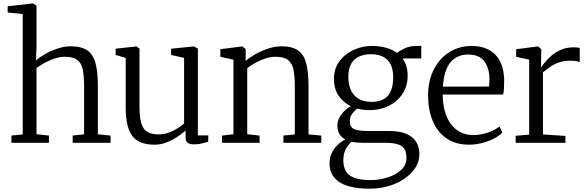

<svg xmlns="http://www.w3.org/2000/svg" viewBox="-20 -839 3451 1128"><path d="M113.5 -49.5V-756.5L25 -765.5V-802L172.5 -819H174.5L194.5 -806V-567L191.5 -484Q210 -501.5 243.8 -520.8Q277.5 -540 317.5 -553.5Q357.5 -567 395 -567Q458.5 -567 493.2 -542.8Q528 -518.5 541.5 -466.8Q555 -415 555 -332.5V-50L629.5 -42.5V0H407V-42.5L474 -50V-333.5Q474 -392 466.2 -430.2Q458.5 -468.5 434 -487Q409.5 -505.5 360.5 -505.5Q332.5 -505.5 302 -495.5Q271.5 -485.5 243.2 -470.2Q215 -455 194.5 -439.5V-50.5L267.5 -42.5V0H47V-42.5Z M1120.5 9Q1096.5 9 1083.5 0.8Q1070.5 -7.5 1070.5 -33V-72Q1050.5 -54 1021.2 -34.8Q992 -15.5 958 -2.2Q924 11 887.5 11Q796 11 757.2 -40.2Q718.5 -91.5 718.5 -205.5V-499L659.5 -516V-553L780.5 -566H781.5L799.5 -554V-217Q799.5 -158 808.5 -121Q817.5 -84 841.8 -66.8Q866 -49.5 912.5 -49.5Q944 -49.5 972 -60Q1000 -70.5 1023 -85.2Q1046 -100 1061.5 -113.5V-499L985.5 -516V-553L1118 -566H1119.5L1142.5 -554V-43.5H1204L1203 -6Q1186.5 -1.5 1166.5 3.8Q1146.5 9 1120.5 9Z M1351.5 -50.5V-488.5L1274.5 -505.5V-550L1401 -566H1404.5L1423.5 -550V-506L1422.5 -481Q1444.5 -500 1479.5 -520Q1514.5 -540 1555 -553.5Q1595.5 -567 1633 -567Q1698 -567 1732.2 -541.8Q1766.5 -516.5 1779.5 -464.8Q1792.5 -413 1792.5 -332.5V-49.5L1867.5 -42.5V0H1645V-42.5L1712 -49.5V-333.5Q1712 -391.5 1704 -429.8Q1696 -468 1671.8 -486.8Q1647.5 -505.5 1599 -505.5Q1570.5 -505.5 1539.8 -495.5Q1509 -485.5 1481 -470Q1453 -454.5 1432.5 -438.5V-50.5L1505 -42.5V0H1284.5V-42.5Z M2151.5 269.5Q2087 269.5 2042 258.5Q1997 247.5 1969 227.5Q1941 207.5 1928.5 180.2Q1916 153 1916 120Q1916 87.5 1929 60.2Q1942 33 1963.2 12.5Q1984.5 -8 2009 -20Q1986.5 -31.5 1974.2 -52Q1962 -72.5 1962 -102.5Q1962 -125 1973.2 -146.5Q1984.5 -168 2002.5 -186Q2020.5 -204 2041.5 -215Q1996 -237 1969 -277.2Q1942 -317.5 1942 -375.5Q1942 -436.5 1974.5 -479.8Q2007 -523 2058.2 -546Q2109.5 -569 2164.5 -569Q2208 -569 2246.5 -559Q2285 -549 2313 -528Q2323.5 -538.5 2355 -553.8Q2386.5 -569 2426.5 -569H2455V-495.5H2345.5Q2354.5 -483 2361.2 -467.2Q2368 -451.5 2371.5 -433.2Q2375 -415 2375 -395Q2375 -333.5 2344.8 -287.8Q2314.5 -242 2264 -217Q2213.5 -192 2153.5 -192Q2133.5 -192 2114.8 -194.2Q2096 -196.5 2078.5 -201Q2060.5 -187 2047.8 -168.8Q2035 -150.5 2035 -131Q2035 -92 2059.8 -80.8Q2084.5 -69.5 2144.5 -69.5H2263Q2326.5 -69.5 2366.5 -52.8Q2406.5 -36 2425.2 -5.2Q2444 25.5 2444 66.5Q2444 108 2421.5 144.2Q2399 180.5 2359.2 208.8Q2319.5 237 2266.2 253.2Q2213 269.5 2151.5 269.5ZM2156.5 219Q2209.5 219 2258 203.2Q2306.5 187.5 2337.2 158.8Q2368 130 2368 89.5Q2368 62 2359 41.8Q2350 21.5 2323.2 10.8Q2296.5 0 2243 0H2119Q2099 0 2080.5 -1.2Q2062 -2.5 2046 -6Q2022 13.5 2009.5 40.8Q1997 68 1997 104Q1997 140 2011.5 165.8Q2026 191.5 2060.8 205.2Q2095.5 219 2156.5 219ZM2163 -240.5Q2228.5 -240.5 2259.2 -277Q2290 -313.5 2290 -384.5Q2290 -431 2274.8 -461Q2259.5 -491 2230.2 -505.8Q2201 -520.5 2158.5 -520.5Q2122 -520.5 2092 -508Q2062 -495.5 2044.2 -466.2Q2026.5 -437 2026.5 -386.5Q2026.5 -345 2040.5 -312Q2054.5 -279 2084.8 -259.8Q2115 -240.5 2163 -240.5Z M2735.5 11Q2657 11 2603.2 -26Q2549.5 -63 2522.2 -128.5Q2495 -194 2495 -279.5Q2495 -344 2514.2 -397.2Q2533.5 -450.5 2568 -489Q2602.5 -527.5 2649 -548.2Q2695.5 -569 2750.5 -569Q2839 -569 2889 -518.8Q2939 -468.5 2942 -371.5Q2942 -343 2941 -321.5Q2940 -300 2936 -283.5H2581Q2581 -233 2592.2 -189.8Q2603.5 -146.5 2626.2 -114Q2649 -81.5 2683 -63.5Q2717 -45.5 2761.5 -45.5Q2804.5 -45.5 2848.2 -61Q2892 -76.5 2915 -96.5L2931 -60Q2912 -40.5 2881 -24.5Q2850 -8.5 2812 1.2Q2774 11 2735.5 11ZM2582 -330 2852.5 -330.5Q2854 -338.5 2854.8 -352Q2855.5 -365.5 2855.5 -374.5Q2855.5 -436 2826.5 -477.2Q2797.5 -518.5 2730.5 -518.5Q2700.5 -518.5 2674.8 -508.5Q2649 -498.5 2629.2 -476.2Q2609.5 -454 2597.5 -418Q2585.5 -382 2582 -330Z M3009.5 0V-41.5L3089 -48V-488.5L3012.5 -505.5V-550L3139 -566H3141.5L3160 -550V-534L3158 -445H3160Q3164.5 -450.5 3178.2 -468.8Q3192 -487 3215.8 -508.5Q3239.5 -530 3273.2 -545.5Q3307 -561 3351.5 -561Q3365.5 -561 3373.2 -559.8Q3381 -558.5 3386 -557V-473.5Q3383 -476 3369.5 -479.2Q3356 -482.5 3335.5 -482.5Q3289.5 -482.5 3258.2 -470.2Q3227 -458 3206.2 -442Q3185.5 -426 3170 -414V-49L3302 -40.5V0Z"/></svg>

Font: Merriweather 20pt Light
Style: Regular
Weight: 300
Version: Version 2.100